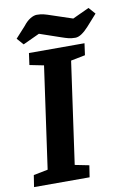

<svg xmlns="http://www.w3.org/2000/svg" viewBox="-104 -880 625 936"><g transform="rotate(-10 208.0 -412.5)"><path d="M-4 -58 67 -72 138 -576 68 -590 76 -648H351L343 -590L272 -576L201 -72L271 -58L262 0H-13ZM29 -727 79 -782Q95 -803 113 -814Q131 -825 146 -825Q165 -825 180.5 -821Q196 -817 213 -811L318 -776L400 -814L429 -781L379 -725Q361 -705 344 -693.5Q327 -682 312 -682Q293 -682 277.5 -686Q262 -690 245 -696L140 -732L58 -694Z"/></g></svg>

Font: Faustina VF Beta
Style: Italic
Weight: 400
Italic angle: -8°
Designer: Alfonso Garcia
Foundry: Omnibus-Type
Version: Version 1.006